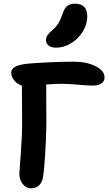

<svg xmlns="http://www.w3.org/2000/svg" viewBox="-20 -1005 593 1043"><path d="M285.2 -746.1Q258.8 -746.1 244.4 -757.3Q230 -768.6 230 -787.1Q230 -802.2 238 -813.7Q246.1 -825.2 266.1 -842.8Q287.6 -861.8 298.3 -879.9Q309.1 -897.9 319.8 -930.2Q330.1 -960.9 345.9 -972.9Q361.8 -984.9 387.2 -984.9Q454.1 -984.9 454.1 -916Q454.1 -872.6 429.2 -832.8Q404.3 -793 365.2 -769.5Q326.2 -746.1 285.2 -746.1ZM147.9 18.1Q121.6 18.1 103.3 -5.6Q85 -29.3 85 -61Q85 -64.9 92.5 -164.6Q100.1 -264.2 100.1 -335.9Q100.1 -491.2 99.1 -540Q74.7 -547.4 57.9 -567.6Q41 -587.9 41 -609.9Q41 -629.9 62 -642.1Q83 -654.3 131.8 -659.2Q164.6 -662.6 241 -666.3Q317.4 -669.9 378.9 -669.9Q450.7 -669.9 499.3 -645.3Q547.9 -620.6 547.9 -585Q547.9 -563.5 531 -551.8Q514.2 -540 483.9 -540Q460.9 -540 404.3 -544.9Q347.7 -549.8 314 -549.8Q280.8 -549.8 231 -545.9Q231 -526.4 231.4 -457Q231.9 -387.7 231.9 -335Q230.5 -244.1 225.1 -161.1Q219.7 -78.1 213.9 -44.9Q210 -16.1 193.1 1Q176.3 18.1 147.9 18.1Z"/></svg>

Font: Shantell Sans Irregular Bouncy
Style: Regular
Weight: 600
Designer: Stephen Nixon, Anya Danilova, Shantell Martin
Foundry: Arrow Type
Version: Version 1.006;[9816181b4]